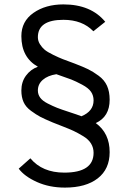

<svg xmlns="http://www.w3.org/2000/svg" viewBox="-20 -732 583 872"><path d="M275 120Q204 120 147.5 94.5Q91 69 65 34L118 -13Q172 52 272 52Q405 52 405 -38Q405 -61 393.5 -80Q382 -99 358 -113.5Q334 -128 315 -137Q296 -146 263.5 -158.5Q231 -171 219 -176Q181 -192 163 -201.5Q145 -211 121 -228.5Q97 -246 87 -268.5Q77 -291 77 -321Q77 -360 98 -388.5Q119 -417 152 -429Q77 -471 77 -568Q77 -635 132 -673.5Q187 -712 268 -712Q393 -712 458 -633L404 -590Q354 -642 268 -642Q152 -642 152 -563Q152 -546 161.5 -531Q171 -516 183 -506Q195 -496 221.5 -483Q248 -470 265 -463.5Q282 -457 320 -443Q359 -428 380.5 -417.5Q402 -407 428 -388Q454 -369 466 -342.5Q478 -316 478 -279Q478 -202 415 -173Q478 -127 478 -41Q478 36 424 78Q370 120 275 120ZM350 -204Q405 -227 405 -276Q405 -298 393.5 -315Q382 -332 353 -347.5Q324 -363 303.5 -371Q283 -379 236 -395Q197 -389 174.5 -369.5Q152 -350 152 -321Q152 -303 162.5 -288.5Q173 -274 196.5 -262Q220 -250 239 -242.5Q258 -235 295 -223Q332 -211 350 -204Z"/></svg>

Font: Overpass Light
Style: Regular
Weight: 300
Designer: Delve Withrington, Thomas Jockin
Foundry: Delve Fonts
Version: Version 3.000;DELV;Overpass